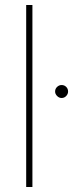

<svg xmlns="http://www.w3.org/2000/svg" viewBox="-20 -750 299 770"><path d="M85 0V-730H110V0ZM227 -357Q217 -357 209 -365Q201 -373 201 -383Q201 -394 209 -401.5Q217 -409 227 -409Q238 -409 245.5 -401.5Q253 -394 253 -383Q253 -373 245.5 -365Q238 -357 227 -357Z"/></svg>

Font: MuseoModerno Thin Thin
Style: Regular
Weight: 250
Version: Version 1.003